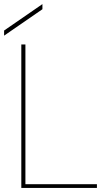

<svg xmlns="http://www.w3.org/2000/svg" viewBox="-36 -917 527 937"><path d="M68 0V-700H88V-18H437V0ZM-16 -743V-768L171 -897V-872Z"/></svg>

Font: DM Sans 28pt Thin
Style: Regular
Weight: 250
Version: Version 4.004;gftools[0.9.30]